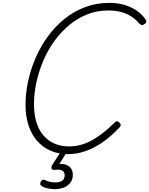

<svg xmlns="http://www.w3.org/2000/svg" viewBox="-20 -1055 1041 1339"><path d="M456 20Q387 20 332.5 -4Q278 -28 239 -72.5Q200 -117 179 -180.5Q158 -244 158 -324Q158 -405 176 -488.5Q194 -572 228.5 -651.5Q263 -731 313.5 -800.5Q364 -870 429 -922.5Q494 -975 572.5 -1005Q651 -1035 743 -1035Q799 -1035 847 -1021Q895 -1007 933 -981Q971 -955 997 -917Q1003 -907 999.5 -899.5Q996 -892 985 -885Q975 -879 968 -880.5Q961 -882 949 -893Q925 -922 893 -942Q861 -962 821.5 -972Q782 -982 736 -982Q657 -982 588.5 -955Q520 -928 462 -879.5Q404 -831 358.5 -768Q313 -705 282 -631.5Q251 -558 234 -481Q217 -404 217 -328Q217 -259 233.5 -204Q250 -149 282 -111.5Q314 -74 359.5 -54Q405 -34 463 -34Q507 -34 548 -46Q589 -58 627.5 -80Q666 -102 704 -132.5Q742 -163 780 -201Q789 -210 796.5 -209.5Q804 -209 813 -200Q822 -191 822 -183.5Q822 -176 813 -166Q755 -104 695.5 -63Q636 -22 575.5 -1Q515 20 456 20ZM361 264Q338 264 311.5 258.5Q285 253 267 240Q260 234 260.5 225.5Q261 217 266 210Q272 201 278 199Q284 197 292 200Q306 207 324.5 212Q343 217 366 217Q397 217 414 205Q431 193 431 168Q431 143 413 134Q395 125 359 130Q351 131 347 128.5Q343 126 340 121Q338 114 339 108.5Q340 103 345 94L409 -4H452L382 108L367 94Q405 84 432 91Q459 98 473.5 117Q488 136 488 164Q488 195 472 217.5Q456 240 427.5 252Q399 264 361 264Z"/></svg>

Font: Playwrite CO ExtraLight
Style: Regular
Weight: 250
Version: Version 1.002